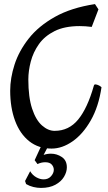

<svg xmlns="http://www.w3.org/2000/svg" viewBox="-20 -697 528 942"><path d="M233 32Q169 32 123.5 -4Q78 -40 54 -104.5Q30 -169 30 -252Q30 -314 51.5 -380.5Q73 -447 121 -508Q169 -569 249 -614Q329 -659 446 -677L463 -651L430 -565Q414 -567 399.5 -568Q385 -569 371 -569Q297 -569 248 -544.5Q199 -520 171 -480.5Q143 -441 131 -395Q119 -349 119 -307Q119 -220 137.5 -164Q156 -108 186 -81.5Q216 -55 248 -55Q318 -55 363.5 -110.5Q409 -166 440 -275Q442 -283 447 -283Q452 -283 460.5 -280Q469 -277 478 -269Q464 -174 425.5 -106.5Q387 -39 336 -3.5Q285 32 233 32ZM181 225Q163 225 144 220.5Q125 216 108 206L103 191L128 143Q139 162 157.5 172.5Q176 183 194 183Q217 183 230.5 167.5Q244 152 244 136Q244 122 234 110.5Q224 99 202 99Q182 99 164 108L150 89L191 0H227L194 63Q211 57 230 57Q259 57 283.5 73.5Q308 90 308 124Q308 147 294 170.5Q280 194 251.5 209.5Q223 225 181 225Z"/></svg>

Font: Julee
Style: Regular
Weight: 400
Designer: Julian Tunni
Foundry: Julian Tunni
Version: Version 1.002; ttfautohint (v1.8.4.7-5d5b);gftools[0.9.23]